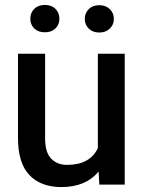

<svg xmlns="http://www.w3.org/2000/svg" viewBox="-20 -749 581 779"><path d="M162 -729Q189 -729 205 -713Q221 -697 221 -673Q221 -649 205 -633.5Q189 -618 162 -618Q135 -618 119 -633.5Q103 -649 103 -673Q103 -697 119 -713Q135 -729 162 -729ZM383 -728Q409 -728 425.5 -712Q442 -696 442 -672Q442 -649 425.5 -633Q409 -617 383 -617Q356 -617 340 -633Q324 -649 324 -672Q324 -696 340 -712Q356 -728 383 -728ZM486 0H383L380 -53Q328 10 229 10Q146 10 99.5 -38.5Q53 -87 53 -189V-531H163V-188Q163 -130 188 -105Q213 -80 252 -80Q345 -80 377 -148V-531H486Z"/></svg>

Font: Freesentation 6 SemiBold
Style: Regular
Weight: 600
Designer: glyphs from Roboto by Christian Robertson / Hangul glyphs from Noto Sans CJK(Source Han Sans) by Jang Soo-young and Kang
Foundry: PT&
Version: Version 2.001